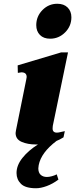

<svg xmlns="http://www.w3.org/2000/svg" viewBox="-20 -759 416 1022"><path d="M173 -625Q173 -672 206 -705.5Q239 -739 285 -739Q320 -739 340 -719Q360 -699 360 -667Q360 -620 326.5 -586.5Q293 -553 247 -553Q212 -553 192.5 -573Q173 -593 173 -625ZM261 -89Q260 -84 260 -75Q260 -53 283 -53Q291 -53 304.5 -56.5Q318 -60 325 -61L318 -28Q297 -15 281 -9Q199 53 186 120Q184 132 184 137Q184 160 196.5 171.5Q209 183 230 183Q241 183 256 179Q271 175 282 169L291 197Q260 220 228.5 231.5Q197 243 172 243Q115 243 91.5 219.5Q68 196 68 162Q68 121 99.5 81.5Q131 42 182 10H171Q127 10 95 -4Q63 -18 63 -51Q63 -55 65 -65L120 -337L122 -349Q122 -374 94 -374Q90 -374 75 -371L74 -411L305 -480H342Z"/></svg>

Font: Taviraj Black
Style: Italic
Weight: 900
Italic angle: -12°
Designer: Katatrad Team
Foundry: CadsonDemak
Version: Version 1.001